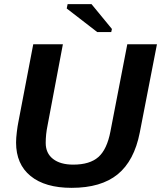

<svg xmlns="http://www.w3.org/2000/svg" viewBox="-20 -903 783 933"><path d="M335.9 -103Q416.5 -103 458.3 -140.1Q500 -177.2 516.6 -264.2L598.6 -688H742.7L659.2 -258.8Q632.3 -121.6 551.8 -55.9Q471.2 9.8 328.1 9.8Q199.2 9.8 128.7 -47.6Q58.1 -105 58.1 -210.4Q58.1 -231.9 61.8 -262Q65.4 -292 69.3 -310.1L141.6 -688H285.6L210.9 -292.5Q202.1 -250 202.1 -208.5Q202.1 -158.2 237.8 -130.6Q273.4 -103 335.9 -103ZM452.6 -747.1 304.2 -861.8 308.6 -882.8H424.8L523.9 -762.2L520.5 -747.1Z"/></svg>

Font: Liberation Sans
Style: Bold Italic
Weight: 700
Italic angle: -12°
Designer: Steve Matteson
Foundry: Ascender Corporation
Version: Version 2.1.5